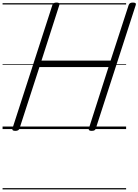

<svg xmlns="http://www.w3.org/2000/svg" viewBox="-20 -1005 1078 1495"><path d="M99 14Q71 14 77 -5L388 -966Q391 -976 398.5 -980.5Q406 -985 421 -985Q449 -985 442 -966L303 -533H841L982 -966Q986 -976 993 -980.5Q1000 -985 1015 -985Q1044 -985 1037 -966L726 -5Q724 4 716.5 9Q709 14 694 14Q666 14 672 -5L825 -483H287L132 -5Q129 4 121.5 9Q114 14 99 14ZM0 460H962V470H0ZM0 -20H962V0H0ZM0 -505H962V-500H0ZM0 -980H962V-970H0Z"/></svg>

Font: Playwrite NO Guides
Style: Regular
Weight: 400
Designer: Veronika Burian, José Scaglione
Foundry: TypeTogether
Version: Version 1.003